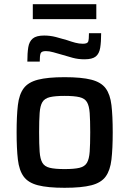

<svg xmlns="http://www.w3.org/2000/svg" viewBox="-20 -885 615 913"><path d="M287 8Q207 8 160.5 -4Q114 -16 92.5 -45.5Q71 -75 65 -126.5Q59 -178 59 -256Q59 -334 65 -385Q71 -436 92.5 -465Q114 -494 160.5 -506Q207 -518 287 -518Q368 -518 414.5 -506Q461 -494 482.5 -465Q504 -436 510 -385Q516 -334 516 -256Q516 -178 510 -126.5Q504 -75 482.5 -45.5Q461 -16 414.5 -4Q368 8 287 8ZM287 -81Q333 -81 358 -87Q383 -93 393.5 -111Q404 -129 406.5 -163.5Q409 -198 409 -256Q409 -313 406.5 -347.5Q404 -382 393.5 -399.5Q383 -417 358 -423Q333 -429 287 -429Q242 -429 217 -423Q192 -417 181.5 -399.5Q171 -382 168.5 -347.5Q166 -313 166 -256Q166 -198 168.5 -163.5Q171 -129 181.5 -111Q192 -93 217 -87Q242 -81 287 -81ZM110 -592Q110 -633 114.5 -660.5Q119 -688 136 -702Q153 -716 190 -716Q218 -716 245.5 -709Q273 -702 299 -694Q319 -687 337.5 -682Q356 -677 374 -677Q396 -677 399.5 -687.5Q403 -698 403 -727H461Q461 -686 456.5 -658Q452 -630 435.5 -616.5Q419 -603 382 -603Q352 -603 326 -610Q300 -617 274 -625Q253 -631 233.5 -636.5Q214 -642 198 -642Q177 -642 173 -631Q169 -620 169 -592ZM136 -794V-865H438V-794Z"/></svg>

Font: Saira Medium
Style: Regular
Weight: 500
Designer: Hector Gatti with collaboration of the Omnibus-Type team
Foundry: Omnibus-Type
Version: Version 1.100; ttfautohint (v1.8.3)